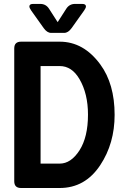

<svg xmlns="http://www.w3.org/2000/svg" viewBox="-20 -941 626 961"><path d="M181.6 -921.4Q210 -921.4 225.6 -897L268.6 -830.1L311.5 -897Q327.1 -921.4 355.5 -921.4H391.1Q410.2 -921.4 410.2 -908.7Q410.2 -901.4 400.9 -888.2L338.4 -800.3Q321.3 -776.4 301.3 -776.4H235.8Q215.8 -776.4 198.7 -800.3L136.2 -888.2Q127 -901.4 127 -908.7Q127 -921.4 146 -921.4ZM85.4 0Q51.3 0 51.3 -33.7V-698.7Q51.3 -732.4 85.4 -732.4H278.8Q398.4 -732.4 481.9 -618.7Q553.7 -521 553.7 -366.2Q553.7 -223.1 481.9 -114.7Q406.2 0 278.8 0ZM278.8 -122.1Q335 -122.1 377.9 -188.5Q420.4 -254.9 420.4 -367.2Q420.4 -472.2 377.9 -544.9Q339.8 -610.4 278.8 -610.4H183.1V-122.1Z"/></svg>

Font: Simply Mono
Style: Bold
Weight: 700
Designer: Wojciech Kalinowski "wmk69" (wmk69@o2.pl)
Foundry: Wojciech Kalinowski "wmk69" (wmk69@o2.pl)
Version: Version 1.0.0